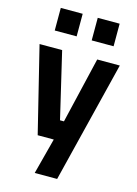

<svg xmlns="http://www.w3.org/2000/svg" viewBox="-137 -801 775 1084"><g transform="rotate(15 250.0 -259.0)"><path d="M16 -500H148L239 -114H262L353 -500H485L309 210H178L233 0H139ZM79 -596V-728H207V-596ZM295 -596V-728H423V-596Z"/></g></svg>

Font: Titillium Web
Style: Bold
Weight: 700
Version: Version 1.001;PS 57.000;hotconv 1.0.70;makeotf.lib2.5.55311